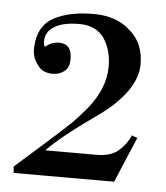

<svg xmlns="http://www.w3.org/2000/svg" viewBox="-41 -864 473 547"><g transform="rotate(5 195.0 -590.5)"><path d="M71 -735Q73 -718 77 -722Q87 -730 96 -733Q106 -736 114 -736Q151 -736 151 -693Q151 -668 138 -658Q124 -646 104 -646Q74 -646 60 -667Q42 -690 45 -720Q48 -779 93 -803Q137 -826 206 -826Q271 -826 310 -790Q351 -756 351 -695Q351 -655 322 -615Q294 -577 251 -546Q139 -467 102 -427H249Q289 -427 311 -446Q334 -466 344 -491L360 -485L305 -355H18L16 -373L123 -468Q133 -477 172 -513Q187 -528 214 -560Q237 -589 249 -619Q261 -649 261 -681Q261 -728 238 -762Q214 -794 168 -794Q121 -794 97 -779Q71 -764 71 -735Z"/></g></svg>

Font: Bailleul Roman
Style: Roman
Weight: 400
Version: Version 1